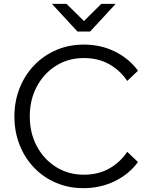

<svg xmlns="http://www.w3.org/2000/svg" viewBox="-20 -963 779 999"><path d="M642 -173 698 -120Q652 -57 577.5 -20.5Q503 16 414 16Q337 16 271.5 -12Q206 -40 157.5 -90.5Q109 -141 82 -209Q55 -277 55 -357Q55 -437 82.5 -505.5Q110 -574 159 -624.5Q208 -675 273.5 -703Q339 -731 416 -731Q505 -731 578.5 -694.5Q652 -658 698 -595L642 -542Q605 -597 548 -629Q491 -661 416 -661Q336 -661 272.5 -621.5Q209 -582 172 -513.5Q135 -445 135 -357Q135 -270 172 -201.5Q209 -133 272.5 -93.5Q336 -54 416 -54Q491 -54 548 -86Q605 -118 642 -173ZM250 -943H326L456 -815H378L507 -943H582L449 -799H383Z"/></svg>

Font: Wix Madefor Display
Style: Regular
Weight: 400
Designer: Dalton Maag Ltd
Foundry: Dalton Maag Ltd
Version: Version 3.100